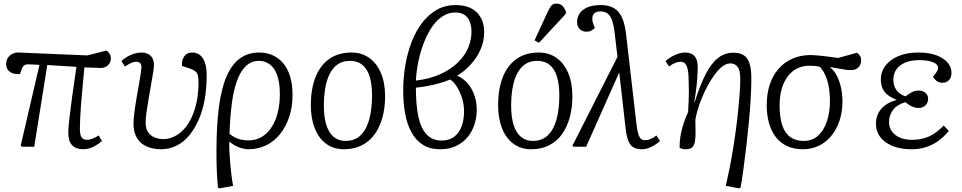

<svg xmlns="http://www.w3.org/2000/svg" viewBox="-20 -810 5312 1060"><path d="M439 14Q400 14 378.5 -8Q357 -30 357 -77Q357 -101 362.5 -151Q368 -201 378 -274.5Q388 -348 402 -441Q363 -444 322 -446Q281 -448 241 -451L169 0H102L94 -5L198 -452Q174 -453 158.5 -454Q143 -455 134 -455Q122 -455 113.5 -449Q105 -443 100 -429L90 -401Q72 -400 58.5 -403Q45 -406 35 -413Q25 -420 19.5 -431Q14 -442 14 -455Q14 -477 24 -491.5Q34 -506 50 -513.5Q66 -521 85 -520L463 -504L568 -531Q581 -521 586.5 -511Q592 -501 592 -487Q592 -473 585 -461Q578 -449 565.5 -442Q553 -435 535 -435Q524 -435 500.5 -436Q477 -437 446 -438Q441 -383 436 -331.5Q431 -280 427.5 -235Q424 -190 422.5 -155Q421 -120 421 -98Q421 -75 425.5 -62Q430 -49 439 -43.5Q448 -38 462 -38Q474 -38 489.5 -44Q505 -50 525 -62L543 -31Q526 -17 509 -7Q492 3 475 8.5Q458 14 439 14Z M869 14Q824 14 789.5 -1.5Q755 -17 736 -48.5Q717 -80 717 -127Q717 -146 721 -181.5Q725 -217 732 -258Q739 -299 746 -337.5Q753 -376 757 -404Q761 -432 761 -439Q761 -455 753 -462Q745 -469 730 -469Q720 -469 705.5 -463Q691 -457 670 -443L650 -473Q665 -487 683.5 -497.5Q702 -508 721.5 -514Q741 -520 759 -520Q783 -520 798.5 -511.5Q814 -503 822 -488Q830 -473 830 -453Q830 -436 825 -406.5Q820 -377 813.5 -340Q807 -303 800.5 -264.5Q794 -226 789 -192Q784 -158 784 -134Q784 -89 810 -66Q836 -43 881 -42Q913 -42 942.5 -56.5Q972 -71 996.5 -98Q1021 -125 1038.5 -163Q1056 -201 1066 -249.5Q1076 -298 1076 -355Q1076 -382 1071.5 -396.5Q1067 -411 1055 -419Q1043 -427 1019 -435L985 -446Q982 -476 996.5 -498Q1011 -520 1041 -520Q1066 -520 1084 -506Q1102 -492 1111.5 -464.5Q1121 -437 1121 -395Q1121 -321 1109.5 -258Q1098 -195 1075 -144.5Q1052 -94 1021.5 -58.5Q991 -23 952 -4.5Q913 14 869 14Z M1192 230 1183 225Q1181 199 1179.5 178Q1178 157 1177 135Q1176 113 1175.5 87Q1175 61 1175 25Q1175 -115 1188.5 -218Q1202 -321 1230.5 -387.5Q1259 -454 1304 -487Q1349 -520 1411 -520Q1452 -520 1485.5 -505Q1519 -490 1543.5 -461Q1568 -432 1581.5 -388Q1595 -344 1595 -286Q1595 -219 1576.5 -164Q1558 -109 1525.5 -69Q1493 -29 1448.5 -7.5Q1404 14 1352 14Q1324 14 1294.5 1.5Q1265 -11 1247 -28H1246Q1245 -5 1246.5 26Q1248 57 1251 91.5Q1254 126 1258 158Q1262 190 1267 216ZM1352 -35Q1394 -35 1426 -54.5Q1458 -74 1480.5 -109.5Q1503 -145 1514 -191Q1525 -237 1525 -289Q1525 -355 1510 -395.5Q1495 -436 1469 -455Q1443 -474 1410 -474Q1367 -474 1337 -445Q1307 -416 1288 -363Q1269 -310 1259.5 -236Q1250 -162 1247 -71Q1271 -52 1295.5 -43.5Q1320 -35 1352 -35Z M1879 14Q1822 14 1781 -16Q1740 -46 1718 -101Q1696 -156 1696 -231Q1696 -315 1720.5 -380.5Q1745 -446 1795.5 -483Q1846 -520 1921 -520Q1976 -520 2017.5 -491Q2059 -462 2082.5 -408Q2106 -354 2106 -278Q2106 -215 2091.5 -162Q2077 -109 2049 -69.5Q2021 -30 1978 -8Q1935 14 1879 14ZM1887 -32Q1939 -32 1971.5 -64Q2004 -96 2019 -152.5Q2034 -209 2034 -284Q2034 -344 2021 -386.5Q2008 -429 1981 -451.5Q1954 -474 1912 -474Q1873 -474 1846 -456Q1819 -438 1801.5 -404.5Q1784 -371 1776 -325.5Q1768 -280 1768 -225Q1768 -164 1781.5 -120.5Q1795 -77 1822 -54.5Q1849 -32 1887 -32Z M2411 14Q2353 14 2314 -11Q2275 -36 2251 -80.5Q2227 -125 2216.5 -183.5Q2206 -242 2206 -309Q2206 -382 2218 -451.5Q2230 -521 2253.5 -581Q2277 -641 2312 -686Q2347 -731 2392.5 -756.5Q2438 -782 2494 -782Q2572 -782 2612.5 -741.5Q2653 -701 2653 -633Q2653 -581 2632.5 -535.5Q2612 -490 2578.5 -453.5Q2545 -417 2504 -392Q2555 -370 2583.5 -318.5Q2612 -267 2612 -203Q2612 -162 2599.5 -123Q2587 -84 2562 -53.5Q2537 -23 2499 -4.5Q2461 14 2411 14ZM2419 -34Q2460 -34 2487.5 -55Q2515 -76 2528.5 -112.5Q2542 -149 2542 -196Q2542 -231 2531.5 -266Q2521 -301 2503.5 -329.5Q2486 -358 2465 -371Q2439 -360 2406 -350.5Q2373 -341 2339.5 -335Q2306 -329 2276 -326Q2276 -233 2289.5 -167.5Q2303 -102 2335 -68Q2367 -34 2419 -34ZM2276 -365Q2357 -375 2415 -402.5Q2473 -430 2510.5 -467.5Q2548 -505 2565.5 -548.5Q2583 -592 2583 -635Q2583 -682 2561.5 -711.5Q2540 -741 2493 -741Q2456 -741 2423.5 -720Q2391 -699 2365.5 -662Q2340 -625 2321 -576.5Q2302 -528 2290.5 -474Q2279 -420 2276 -365Z M2913 14Q2856 14 2815 -16Q2774 -46 2752 -101Q2730 -156 2730 -231Q2730 -315 2754.5 -380.5Q2779 -446 2829.5 -483Q2880 -520 2955 -520Q3010 -520 3051.5 -491Q3093 -462 3116.5 -408Q3140 -354 3140 -278Q3140 -215 3125.5 -162Q3111 -109 3083 -69.5Q3055 -30 3012 -8Q2969 14 2913 14ZM2921 -32Q2973 -32 3005.5 -64Q3038 -96 3053 -152.5Q3068 -209 3068 -284Q3068 -344 3055 -386.5Q3042 -429 3015 -451.5Q2988 -474 2946 -474Q2907 -474 2880 -456Q2853 -438 2835.5 -404.5Q2818 -371 2810 -325.5Q2802 -280 2802 -225Q2802 -164 2815.5 -120.5Q2829 -77 2856 -54.5Q2883 -32 2921 -32ZM2956 -574 2931 -587 3005 -747Q3016 -770 3025 -780Q3034 -790 3052 -790Q3071 -790 3083 -779.5Q3095 -769 3104 -747V-734Z M3522 14Q3496 14 3478 4Q3460 -6 3449.5 -31Q3439 -56 3434 -100L3399 -408L3396 -404L3216 0H3148L3140 -5L3389 -496L3374 -623Q3369 -668 3360 -695Q3351 -722 3335.5 -734.5Q3320 -747 3295 -747Q3272 -747 3261 -736.5Q3250 -726 3250 -707Q3250 -696 3252.5 -688Q3255 -680 3259 -668L3265 -657Q3257 -648 3245.5 -641.5Q3234 -635 3217 -635Q3195 -635 3180.5 -649.5Q3166 -664 3166 -689Q3166 -714 3179.5 -735Q3193 -756 3222 -769Q3251 -782 3296 -782Q3328 -782 3352.5 -773Q3377 -764 3394 -744.5Q3411 -725 3421.5 -693.5Q3432 -662 3437 -617L3494 -123Q3498 -89 3504 -70Q3510 -51 3519 -43.5Q3528 -36 3541 -36Q3557 -36 3571 -42Q3585 -48 3604 -62L3624 -31Q3600 -11 3574.5 1.5Q3549 14 3522 14Z M4060 230 3987 216Q3996 177 4006 128Q4016 79 4025 25Q4034 -29 4041.5 -84.5Q4049 -140 4054.5 -193Q4060 -246 4063.5 -292Q4067 -338 4067 -372Q4067 -421 4052.5 -440.5Q4038 -460 4012 -460Q3990 -460 3968 -443Q3946 -426 3925 -397.5Q3904 -369 3886 -335Q3868 -301 3853.5 -265.5Q3839 -230 3830.5 -199.5Q3822 -169 3819 -148Q3820 -106 3820 -75.5Q3820 -45 3816 -25Q3812 -5 3800 4.5Q3788 14 3766 14Q3755 14 3745.5 11.5Q3736 9 3732 5Q3732 -34 3738.5 -68.5Q3745 -103 3756 -134Q3767 -165 3779 -192Q3780 -214 3781 -233.5Q3782 -253 3782.5 -272Q3783 -291 3783 -312.5Q3783 -334 3782 -361Q3782 -401 3777 -425Q3772 -449 3762.5 -459Q3753 -469 3738 -469Q3724 -469 3708 -463Q3692 -457 3674 -443L3654 -473Q3670 -487 3688.5 -497.5Q3707 -508 3725.5 -514Q3744 -520 3760 -520Q3785 -520 3801 -511Q3817 -502 3824.5 -484Q3832 -466 3832 -439Q3832 -424 3831 -404Q3830 -384 3828 -359Q3826 -334 3822 -305.5Q3818 -277 3813 -245H3815Q3843 -336 3874 -397Q3905 -458 3942.5 -488.5Q3980 -519 4028 -519Q4066 -519 4087.5 -504Q4109 -489 4118.5 -458Q4128 -427 4128 -379Q4128 -327 4124.5 -265Q4121 -203 4114.5 -136.5Q4108 -70 4100.5 -5Q4093 60 4085 119Q4077 178 4069 225Z M4413 14Q4363 14 4325.5 -3.5Q4288 -21 4263 -53.5Q4238 -86 4225.5 -130.5Q4213 -175 4213 -230Q4213 -293 4230 -344Q4247 -395 4279 -431Q4311 -467 4355.5 -486.5Q4400 -506 4454 -506Q4470 -506 4487 -504.5Q4504 -503 4523 -501Q4542 -499 4563 -496Q4584 -493 4607 -490L4712 -519Q4723 -509 4728.5 -500.5Q4734 -492 4734 -477Q4734 -461 4727 -448.5Q4720 -436 4707.5 -429.5Q4695 -423 4679 -423Q4665 -423 4649 -425Q4633 -427 4612.5 -431Q4592 -435 4563 -440V-438Q4585 -421 4600 -392Q4615 -363 4623 -326.5Q4631 -290 4631 -250Q4631 -192 4615 -144Q4599 -96 4570 -60.5Q4541 -25 4501 -5.5Q4461 14 4413 14ZM4416 -32Q4464 -32 4496 -60.5Q4528 -89 4545 -139.5Q4562 -190 4562 -252Q4562 -294 4555.5 -330.5Q4549 -367 4536 -395.5Q4523 -424 4506 -441Q4491 -445 4478 -446Q4465 -447 4448 -447Q4399 -447 4362 -420.5Q4325 -394 4304.5 -345Q4284 -296 4284 -229Q4284 -163 4298.5 -119Q4313 -75 4343 -53.5Q4373 -32 4416 -32Z M5013 14Q4953 14 4909 -3.5Q4865 -21 4840.5 -52.5Q4816 -84 4816 -127Q4816 -159 4829 -185Q4842 -211 4867.5 -229.5Q4893 -248 4929 -258V-260Q4899 -271 4880 -286.5Q4861 -302 4852 -323Q4843 -344 4843 -371Q4843 -414 4868.5 -447.5Q4894 -481 4940.5 -500.5Q4987 -520 5049 -520Q5110 -520 5150.5 -504.5Q5191 -489 5212 -464Q5233 -439 5233 -409Q5233 -383 5219.5 -368Q5206 -353 5183 -353Q5172 -353 5162 -357Q5152 -361 5144.5 -368.5Q5137 -376 5131 -386Q5147 -406 5153 -416Q5159 -426 5159 -435Q5159 -455 5131 -466.5Q5103 -478 5053 -478Q5009 -478 4977.5 -464.5Q4946 -451 4929 -427Q4912 -403 4912 -369Q4912 -338 4928 -314Q4944 -290 4979 -278Q4997 -292 5014.5 -301Q5032 -310 5051 -310Q5074 -310 5089 -297.5Q5104 -285 5104 -264Q5104 -244 5090 -229Q5076 -214 5050 -214Q5034 -214 5016.5 -221.5Q4999 -229 4978 -246Q4930 -231 4909 -201.5Q4888 -172 4888 -136Q4888 -108 4903 -86Q4918 -64 4946.5 -51Q4975 -38 5016 -38Q5066 -38 5107.5 -56Q5149 -74 5190 -117L5218 -87Q5190 -53 5158 -30.5Q5126 -8 5090 3Q5054 14 5013 14Z"/></svg>

Font: Literata 18pt Light
Style: Italic
Weight: 300
Italic angle: -2°
Designer: Latin by Veronika Burian and Jose Scaglione. Greek by Irene Vlachou. Cyrillic by Vera Evstafieva
Foundry: TypeTogether
Version: Version 3.103;gftools[0.9.29]